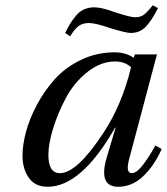

<svg xmlns="http://www.w3.org/2000/svg" viewBox="-20 -702 638 734"><path d="M229 -576Q240 -598 247 -609.5Q254 -621 268 -639Q282 -657 300 -665.5Q318 -674 341 -674Q369 -674 420 -655Q479 -636 496 -636Q516 -636 529 -645Q542 -654 564 -682L584 -671Q559 -622 536.5 -599Q514 -576 480 -576Q461 -576 400 -595Q345 -614 320 -614Q296 -614 280.5 -602.5Q265 -591 248 -563ZM66 -107Q66 -148 79.5 -198.5Q93 -249 122 -303Q151 -357 191 -401Q231 -445 290.5 -473.5Q350 -502 418 -502Q461 -502 491 -481L496 -494H580L474 -95Q459 -40 484 -40Q503 -40 529 -75Q555 -110 574 -146L598 -132Q570 -69 527.5 -28.5Q485 12 432 12Q355 12 388 -100L422 -214H420Q291 12 162 12Q114 12 90 -22.5Q66 -57 66 -107ZM165 -110Q165 -40 209 -40Q274 -40 374 -192Q446 -300 481 -445Q457 -467 420 -467Q365 -467 314.5 -427Q264 -387 233 -329.5Q202 -272 183.5 -212.5Q165 -153 165 -110Z"/></svg>

Font: Lingua Franca
Style: Italic
Weight: 400
Italic angle: -13°
Version: Version 1.19